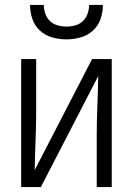

<svg xmlns="http://www.w3.org/2000/svg" viewBox="-20 -760 540 780"><path d="M66 0V-520H127V-312Q127 -251 124.5 -190.5Q122 -130 121 -69L354 -520H434V0H373V-208Q373 -269 375.5 -329.5Q378 -390 379 -451L146 0ZM250 -600Q221 -600 192.5 -608Q164 -616 142.5 -635.5Q121 -655 111.5 -683Q102 -711 102 -740H158Q158 -722 164 -704.5Q170 -687 183 -674.5Q196 -662 214 -657Q232 -652 250 -652Q268 -652 286 -657Q304 -662 317 -674.5Q330 -687 336 -704.5Q342 -722 342 -740H398Q398 -711 388.5 -683Q379 -655 357.5 -635.5Q336 -616 307.5 -608Q279 -600 250 -600Z"/></svg>

Font: Iosevka Term Curly Light
Style: Regular
Weight: 300
Designer: Belleve Invis
Foundry: Belleve Invis
Version: Version 32.3.0